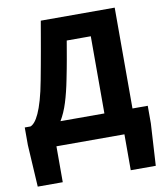

<svg xmlns="http://www.w3.org/2000/svg" viewBox="-91 -727 852 990"><g transform="rotate(-10 335.0 -232.0)"><path d="M157 0V188H26L13 -32V-124H43Q54 -128 65.5 -141.5Q77 -155 89 -181Q101 -207 113 -248.5Q125 -290 136 -349Q144 -392 150.5 -427Q157 -462 163 -496.5Q169 -531 175.5 -568Q182 -605 190 -652H577V-124H657V-32L644 188H513V0ZM268 -330Q255 -264 239 -213Q223 -162 200 -124H430V-528H304Q299 -499 295 -475.5Q291 -452 287 -429.5Q283 -407 278.5 -383.5Q274 -360 268 -330Z"/></g></svg>

Font: Giro Regular
Style: Bold
Weight: 700
Designer: Paul D. Hunt
Foundry: Adobe Systems Incorporated
Version: Version 1.000;PS 1.0;hotconv 1.0.88;makeotf.lib2.5.647800